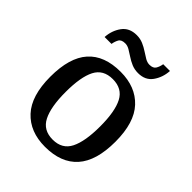

<svg xmlns="http://www.w3.org/2000/svg" viewBox="-208 -868 1003 1003"><g transform="rotate(45 293.5 -366.0)"><path d="M292 10Q181 10 117 -59Q53 -128 53 -269Q53 -410 114 -478.5Q175 -547 295 -547Q406 -547 470 -478.5Q534 -410 534 -269Q534 -128 472.5 -59Q411 10 292 10ZM294 -45Q364 -45 392.5 -102Q421 -159 421 -269Q421 -380 392 -435.5Q363 -491 293 -491Q223 -491 194.5 -435.5Q166 -380 166 -269Q166 -159 195 -102Q224 -45 294 -45ZM364 -606Q337 -606 315 -615.5Q293 -625 274.5 -637.5Q256 -650 239.5 -659.5Q223 -669 207 -669Q179 -669 170 -652.5Q161 -636 158 -616H107Q110 -666 137.5 -704Q165 -742 219 -742Q245 -742 267 -732.5Q289 -723 307.5 -710.5Q326 -698 342.5 -688.5Q359 -679 375 -679Q402 -679 411.5 -695.5Q421 -712 424 -732H474Q471 -682 444 -644Q417 -606 364 -606Z"/></g></svg>

Font: Noto Serif Sinhala Medium
Style: Regular
Weight: 500
Designer: Jelle Bosma - Monotype Design Team
Foundry: Monotype Imaging Inc.
Version: Version 2.007; ttfautohint (v1.8.4.7-5d5b)